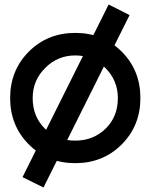

<svg xmlns="http://www.w3.org/2000/svg" viewBox="-20 -711 667 852"><path d="M125 -276Q125 -193 179.5 -140Q234 -87 314 -87Q394 -87 448.5 -140Q503 -193 503 -276Q503 -354 447.5 -409.5Q392 -465 314 -465Q236 -465 180.5 -409.5Q125 -354 125 -276ZM108 -70Q25 -153 25 -276Q25 -399 108 -482Q191 -565 314 -565Q437 -565 520 -482Q603 -399 603 -276Q603 -153 520 -70Q437 13 314 13Q191 13 108 -70ZM462 -691 555 -644 173 121 80 75Z"/></svg>

Font: Edgecutting Lite Medium
Style: Medium
Weight: 500
Designer: RandomMaerks (Nguyen Gia Bao)
Version: Version 1.0